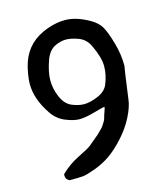

<svg xmlns="http://www.w3.org/2000/svg" viewBox="-108 -548 763 885"><g transform="rotate(-15 273.5 -105.5)"><path d="M353.5 -31.2Q349.6 -31.2 304.7 -18.6Q259.8 -5.9 231.9 -5.9Q204.1 -5.9 165 -22Q126 -38.1 101.6 -76.2Q51.8 -150.4 51.8 -221.7Q51.8 -252 62.5 -298.8Q85.9 -398.4 175.8 -439.5Q231.4 -464.8 284.7 -464.8Q337.9 -464.8 400.4 -428.7Q434.6 -409.2 449.2 -381.8Q463.9 -354.5 479.5 -299.8Q495.1 -245.1 495.1 -191.4Q492.2 -179.7 472.7 -35.2Q468.8 -1 445.8 44.4Q422.9 89.8 385.7 130.9Q348.6 171.9 314.5 195.8Q280.3 219.7 239.3 234.9Q198.2 250 180.2 252Q162.1 253.9 115.2 253.9Q96.7 246.1 96.7 227.5Q96.7 221.7 97.7 219.7Q136.7 181.6 185.1 158.2Q233.4 134.8 246.1 124L275.4 99.6Q291 86.9 293.9 84L308.6 69.3Q320.3 58.6 322.8 54.2Q325.2 49.8 333 38.6Q340.8 27.3 342.8 17.6Q344.7 7.8 350.6 -7.3Q356.4 -22.5 357.4 -31.2ZM386.7 -128.9Q404.3 -171.9 404.3 -213.4Q404.3 -254.9 375 -316.4Q358.4 -351.6 324.7 -364.3Q291 -377 265.1 -377Q239.3 -377 211.4 -363.3Q183.6 -349.6 168 -310.5Q147.5 -253.9 147.5 -213.4Q147.5 -172.9 164.6 -133.3Q181.6 -93.8 212.4 -80.6Q243.2 -67.4 271 -67.4Q298.8 -67.4 336.4 -83Q374 -98.6 386.7 -128.9Z"/></g></svg>

Font: Essays1743
Style: Medium
Weight: 500
Designer: Based on the typeface in a 1743 English translation of the essays of Montaigne.  PostScript/TrueType font designed by Jo
Version: Version 002.100